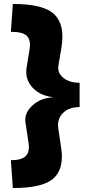

<svg xmlns="http://www.w3.org/2000/svg" viewBox="-20 -764 450 972"><path d="M45 -744Q203 -744 256.5 -690Q310 -636 291 -523L276 -434Q269 -396 300 -370.5Q331 -345 383 -345V-222Q329 -222 298.5 -191.5Q268 -161 275 -114L290 -13Q305 90 251 139Q197 188 45 188L35 47Q90 47 111 25.5Q132 4 124 -44L109 -144Q102 -191 143.5 -229.5Q185 -268 247 -271V-272Q179 -281 142 -323.5Q105 -366 115 -424L130 -516Q137 -560 116.5 -581.5Q96 -603 35 -603Z"/></svg>

Font: Cantarell Extra Bold
Style: Regular
Weight: 800
Designer: Dave Crossland, Nikolaus Waxweiler, Florian Fecher, Jacques Le Bailly, Eben Sorkin, Alexei Vanyashin, Alexios Zavras, Em
Version: Version 0.303